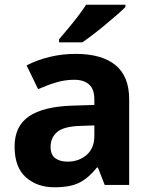

<svg xmlns="http://www.w3.org/2000/svg" viewBox="-20 -786 644 816"><path d="M302 -557Q412 -557 470.5 -509.5Q529 -462 529 -364V0H425L396 -74H392Q357 -30 318 -10Q279 10 211 10Q138 10 90 -32.5Q42 -75 42 -163Q42 -250 103 -291.5Q164 -333 286 -337L381 -340V-364Q381 -407 358.5 -427Q336 -447 296 -447Q256 -447 218 -435.5Q180 -424 142 -407L93 -508Q137 -531 190.5 -544Q244 -557 302 -557ZM323 -251Q251 -249 223 -225Q195 -201 195 -162Q195 -128 215 -113.5Q235 -99 267 -99Q315 -99 348 -127.5Q381 -156 381 -208V-253ZM513 -756Q499 -742 476 -722Q453 -702 426.5 -680Q400 -658 374.5 -638.5Q349 -619 330 -606H231V-619Q247 -638 268.5 -663.5Q290 -689 311 -716.5Q332 -744 346 -766H513Z"/></svg>

Font: Noto Sans Bengali
Style: Bold
Weight: 700
Designer: Jelle Bosma - Monotype Design Team
Foundry: Monotype Imaging Inc.
Version: Version 2.003; ttfautohint (v1.8.4.7-5d5b)